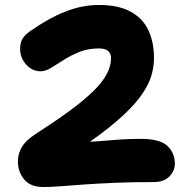

<svg xmlns="http://www.w3.org/2000/svg" viewBox="-20 -733 740 773"><path d="M155 20Q102 20 77 -11Q52 -42 52 -82Q52 -114 67.5 -140.5Q83 -167 121 -192Q199 -242 256.5 -284Q314 -326 352 -362.5Q390 -399 408.5 -432.5Q427 -466 427 -499Q427 -517 415.5 -527.5Q404 -538 378 -538Q335 -538 300 -524Q265 -510 237 -492Q209 -474 186 -460Q163 -446 144 -446Q110 -446 85.5 -473Q61 -500 61 -536Q61 -560 70 -576Q79 -592 102 -608Q176 -660 243.5 -686.5Q311 -713 378 -713Q458 -713 507 -685.5Q556 -658 578 -610Q600 -562 600 -499Q600 -462 588 -424Q576 -386 543.5 -342Q511 -298 449.5 -245Q388 -192 289 -126L246 -171Q266 -166 285 -164Q304 -162 323 -162Q350 -162 384 -165Q418 -168 459.5 -171Q501 -174 547 -174Q624 -174 654 -145.5Q684 -117 684 -74Q684 -45 662 -22.5Q640 0 599 0Q512 0 441.5 3Q371 6 316.5 10Q262 14 222 17Q182 20 155 20Z"/></svg>

Font: Shantell Sans ExtraBold
Style: Regular
Weight: 800
Designer: Stephen Nixon, Anya Danilova, Shantell Martin
Foundry: Arrow Type
Version: Version 1.011;[c5ecc13dd]